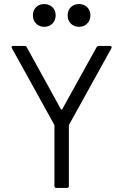

<svg xmlns="http://www.w3.org/2000/svg" viewBox="-20 -926 607 945"><path d="M248 -11V-307Q248 -311 247 -312L39 -688Q37 -692 37 -694Q37 -700 46 -700H100Q109 -700 112 -693L280 -388Q281 -387 283 -387Q285 -387 286 -388L455 -693Q459 -700 467 -700H521Q527 -700 529 -696.5Q531 -693 528 -688L320 -312Q319 -311 319 -307V-11Q319 -1 309 -1H258Q248 -1 248 -11ZM313 -850Q313 -875 328.5 -890.5Q344 -906 369 -906Q393 -906 409 -890.5Q425 -875 425 -850Q425 -826 409 -810Q393 -794 369 -794Q344 -794 328.5 -810Q313 -826 313 -850ZM142 -850Q142 -875 157.5 -890.5Q173 -906 198 -906Q222 -906 238 -890.5Q254 -875 254 -850Q254 -826 238 -810Q222 -794 198 -794Q173 -794 157.5 -810Q142 -826 142 -850Z"/></svg>

Font: Amber EN
Style: Regular
Weight: 400
Designer: Jeremy Tribby
Foundry: Tribby Type Co.
Version: Version 1.403 November 24, 2021